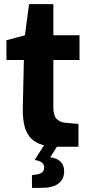

<svg xmlns="http://www.w3.org/2000/svg" viewBox="-20 -707 429 925"><path d="M237 -418V-192Q237 -152 251 -136Q265 -120 290 -116L358 -110V0H261H254L222 51Q253 54 271 71Q289 88 289 118Q289 156 262 177Q235 198 182 198H134V137L152 134Q193 130 193 100Q193 70 147 64L192 -7Q136 -21 112 -64Q88 -107 90 -191L95 -418H11V-513L100 -537L120 -687H237V-537H363V-418Z"/></svg>

Font: Exo
Style: Bold
Weight: 700
Designer: Natanael Gama
Foundry: Natanael Gama
Version: Version 1.500; ttfautohint (v1.6)